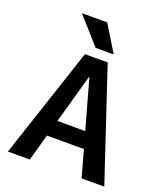

<svg xmlns="http://www.w3.org/2000/svg" viewBox="-170 -1077 1023 1190"><g transform="rotate(20 342.0 -481.5)"><path d="M315.4 -790 162.1 -962.9H329.1L434.6 -790ZM248 -283.2H431.6L340.8 -607.4H338.9ZM217.8 -175.8 168.9 0H24.4L266.6 -730.5H417L660.2 0H510.7L461.9 -175.8Z"/></g></svg>

Font: Mgen+ 1c bold
Style: Bold
Weight: 700
Designer: [Source Han Sans]
Ryoko NISHIZUKA  (kana & ideographs); Paul D. Hunt (Latin, Greek & Cyrillic); Wenlong ZHANG  (bopomofo
Version: Version 1.059.20150602